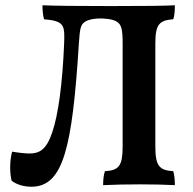

<svg xmlns="http://www.w3.org/2000/svg" viewBox="-20 -699 732 728"><path d="M99 9C220 9 254 -138 279 -533C283 -588 284 -607 305 -618C319 -626 341 -629 360 -629C372 -629 403 -628 421 -618C441 -607 445 -587 445 -533V-144C445 -70 431 -53 378 -50C373 -37 371 -17 371 3C409 1 464 0 511 0C559 0 606 1 643 3C643 -17 641 -37 637 -50C584 -53 569 -70 569 -144V-533C569 -606 583 -622 637 -626C642 -641 643 -659 643 -679C603 -677 546 -676 398 -676C265 -676 187 -677 141 -679C141 -659 143 -640 147 -626C225 -619 226 -604 223 -531C217 -384 201 -263 178 -197C156 -131 129 -117 92 -117C76 -117 49 -120 26 -124C17 -92 16 -45 24 -14C37 -3 64 9 99 9Z"/></svg>

Font: Vollkorn Semibold
Style: Regular
Weight: 600
Designer: Friedrich Althausen
Foundry: Friedrich Althausen
Version: Version 4.015;PS 004.015;hotconv 1.0.88;makeotf.lib2.5.64775